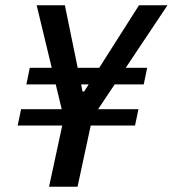

<svg xmlns="http://www.w3.org/2000/svg" viewBox="-20 -708 655 728"><path d="M166 0 216 -232H47L60 -294H214L119 -688H226L293 -361H299L507 -688H615L352 -294H505L492 -232H324L274 0ZM80 -388 93 -451H538L525 -388Z"/></svg>

Font: Saira SemiCondensed Medium
Style: Italic
Weight: 500
Width: 4
Italic angle: -12°
Designer: Hector Gatti with collaboration of the Omnibus-Type team
Foundry: Omnibus-Type
Version: Version 1.101